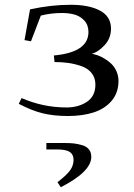

<svg xmlns="http://www.w3.org/2000/svg" viewBox="-20 -476 558 799"><path d="M58.1 -43.9 69.8 -67.9Q159.2 -28.8 256.8 -28.8Q306.2 -28.8 341.6 -52.2Q377 -75.7 377 -124Q377 -152.3 361.1 -172.1Q345.2 -191.9 317.9 -201.2Q290.5 -210.4 264.2 -214.1Q237.8 -217.8 207 -217.8L204.1 -245.1Q348.1 -258.3 348.1 -342.8Q348.1 -371.6 331.1 -390.1Q314 -408.7 290.5 -415.3Q267.1 -421.9 237.8 -421.9Q191.9 -421.9 149.9 -411.1L108.9 -304.2L82 -309.1L105 -437Q192.4 -456.1 273.9 -456.1Q351.1 -456.1 396.5 -431.6Q441.9 -407.2 441.9 -356.9Q441.9 -316.4 414.8 -287.6Q387.7 -258.8 361.8 -252Q373 -250.5 386.5 -245.8Q399.9 -241.2 415.5 -231.7Q431.2 -222.2 443.8 -210Q456.5 -197.8 464.8 -179.2Q473.1 -160.6 473.1 -139.2Q473.1 -90.8 445.3 -57.4Q417.5 -23.9 370.8 -8.5Q324.2 6.8 262.2 6.8Q204.6 6.8 158.9 -4.2Q113.3 -15.1 58.1 -43.9ZM172.9 119.1H248Q270 119.1 286.4 120.8Q302.7 122.6 321.3 127.9Q339.8 133.3 349.9 145.5Q359.9 157.7 359.9 176.8Q359.9 238.3 232.9 303.2L219.2 282.2Q258.3 252 272.2 232.2Q286.1 212.4 286.1 189Q286.1 167 270.5 156.5Q254.9 146 219.2 146H172.9Z"/></svg>

Font: Dehuti
Style: Bold
Weight: 700
Version: Version 1.2